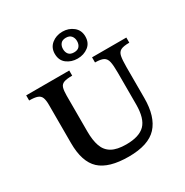

<svg xmlns="http://www.w3.org/2000/svg" viewBox="-202 -1057 1186 1232"><g transform="rotate(-30 391.0 -441.0)"><path d="M400 13Q253 13 187 -48Q121 -109 121 -248V-531Q121 -566 113.5 -585Q106 -604 85.5 -611.5Q65 -619 25 -619V-657H344V-619Q303 -619 282.5 -611.5Q262 -604 255.5 -583.5Q249 -563 249 -526V-260Q249 -195 264.5 -151Q280 -107 318.5 -85Q357 -63 425 -63Q521 -63 564 -106.5Q607 -150 607 -254V-490Q607 -543 601 -570.5Q595 -598 575 -608.5Q555 -619 513 -619V-657H767V-619Q724 -619 704 -609Q684 -599 678.5 -572Q673 -545 673 -493V-263Q673 -125 609.5 -56Q546 13 400 13ZM430 -696Q384 -696 350.5 -721.5Q317 -747 317 -796Q317 -841 350 -868Q383 -895 430 -895Q476 -895 509.5 -868Q543 -841 543 -795Q543 -747 509.5 -721.5Q476 -696 430 -696ZM430 -742Q457 -742 469.5 -757Q482 -772 482 -796Q482 -819 469 -834.5Q456 -850 430 -850Q403 -850 390.5 -834.5Q378 -819 378 -796Q378 -772 390.5 -757Q403 -742 430 -742Z"/></g></svg>

Font: STIX Two Text SemiBold
Style: Regular
Weight: 600
Designer: Ross Mills, John Hudson & Paul Hanslow, Tiro Typeworks Ltd; with prior portions MicroPress Inc., and Coen Hoffman.
Foundry: Tiro Typeworks Ltd
Version: Version 2.13 b171